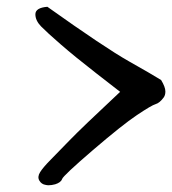

<svg xmlns="http://www.w3.org/2000/svg" viewBox="-20 -610 513 572"><path d="M121.1 -589.8Q292.5 -467.8 363.8 -427.5Q435.1 -387.2 460 -371.6Q472.7 -350.6 472.7 -337.4Q472.7 -326.7 467.8 -319.8Q455.6 -303.2 443.6 -299.8Q431.6 -296.4 387.9 -267.1Q344.2 -237.8 256.3 -162.4Q168.5 -86.9 165 -76.7Q161.6 -66.4 144.5 -61Q133.8 -58.1 125 -58.1Q120.1 -58.1 116.2 -59.1Q103.5 -61 97.2 -72Q90.8 -83 99.4 -96.9Q107.9 -110.8 130.6 -133.8Q153.3 -156.7 188.2 -192.9Q223.1 -229 337.9 -336.4Q331.5 -341.3 266.8 -391.6Q202.1 -441.9 160.9 -477.8Q119.6 -513.7 102.5 -531.2Q85.4 -548.8 85.4 -567.4Q85.4 -586.9 121.1 -589.8Z"/></svg>

Font: Myanmar Kalay
Style: Regular
Weight: 400
Designer: Khon Soe Zaw Thu
Foundry: PaOh Unicode khonsoezawthu@gmail.com and @hotmail.com
Version: Version 1.20 December 6, 2016